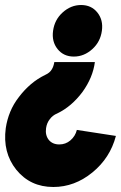

<svg xmlns="http://www.w3.org/2000/svg" viewBox="-20 -532 483 767"><path d="M192 -409Q186 -366 210 -336Q234 -306 275 -306Q316 -306 349 -336Q381 -365 387 -409Q393 -452 369 -482Q345 -512 304 -512Q263 -512 230 -482Q198 -453 192 -409ZM193 215Q278 215 349 157Q420 99 443 11L287 -13Q281 12 261 29Q242 45 217 45Q190 45 175 27Q160 8 164 -20Q167 -41 179 -56Q184 -63 191.5 -69Q199 -75 209 -79Q238 -93 263 -114.5Q288 -136 309 -164Q330 -193 342.5 -223Q355 -253 359 -284H197Q194 -266 187 -255Q179 -241 161 -233Q130 -218 104 -196Q78 -174 56 -145Q34 -117 21 -85.5Q8 -54 3 -20Q-10 77 45 146Q101 215 193 215Z"/></svg>

Font: Unageo
Style: Black-Italic
Weight: 900
Designer: Richard Sepsi
Foundry: Richard Sepsi
Version: Version 2.000